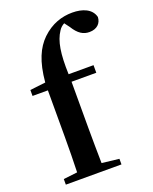

<svg xmlns="http://www.w3.org/2000/svg" viewBox="-153 -914 796 999"><g transform="rotate(-20 245.0 -415.0)"><path d="M30 -526V-493H115V-235C115 -169 114 -104 112 -40L35 -31V0H343V-31L248 -42C247 -106 246 -170 246 -235V-493H383V-535H245C241 -649 252 -717 283 -763C290 -775 301 -785 314 -792L335 -764C362 -720 389 -704 423 -704C465 -704 489 -729 490 -763C478 -811 428 -830 372 -830C315 -830 256 -812 203 -761C157 -716 126 -650 116 -536Z"/></g></svg>

Font: Source Han Serif
Style: Bold
Weight: 700
Designer: Ryoko NISHIZUKA 西塚涼子 (kana & ideographs); Frank Grießhammer (Latin, Greek & Cyrillic); Wenlong ZHANG 张文龙 (bopomofo); San
Foundry: Adobe Systems Incorporated
Version: Version 1.001;PS 1.001;hotconv 16.6.54;makeotf.lib2.5.65590